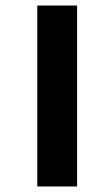

<svg xmlns="http://www.w3.org/2000/svg" viewBox="-20 -626 357 695"><path d="M115 49V-606H259V49Z"/></svg>

Font: Noto Sans Tamil ExtraCondensed ExtraBold
Style: Regular
Weight: 800
Width: 2
Designer: Jelle Bosma - Monotype Design Team
Foundry: Monotype Imaging Inc.
Version: Version 2.004; ttfautohint (v1.8.4.7-5d5b)